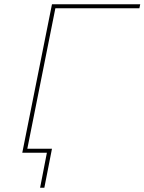

<svg xmlns="http://www.w3.org/2000/svg" viewBox="-20 -720 681 905"><path d="M225 -700H641L637 -681H241L105 0H85ZM169 165 201 0H85L90 -19H225L189 165Z"/></svg>

Font: Argentum Sans Thin
Style: Italic
Weight: 100
Italic angle: -11°
Designer: Julieta Ulanovsky (font), Cristiano Sobral (main changes and remaster)
Foundry: Julieta Ulanovsky (font), Cristiano Sobral (main changes and remaster)
Version: Version 2.007;June 15, 2022;FontCreator 14.0.0.2814 64-bit; 